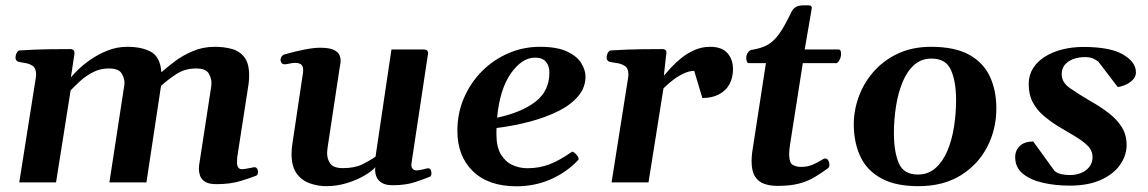

<svg xmlns="http://www.w3.org/2000/svg" viewBox="-20 -666 4191 701"><path d="M887.7 -360.4 846.2 -92.3Q845.2 -81.5 845.2 -74.2Q845.2 -61.5 849.6 -54.9Q854 -48.3 863.3 -48.3Q871.1 -48.3 884.5 -51Q897.9 -53.7 906.2 -55.2Q913.6 -56.6 917.7 -51.5Q921.9 -46.4 921.9 -38.1Q921.9 -34.2 920.4 -30Q918.9 -25.9 915 -24.4Q898.4 -17.6 859.9 -5.6Q821.3 6.3 772.9 6.3Q743.2 6.8 729 -2.2Q714.8 -11.2 710.4 -24.7Q706.1 -38.1 706.1 -49.3Q706.1 -57.6 707 -63.5Q708 -69.3 708 -69.3L751 -349.1Q752 -355.5 752 -363.8Q752 -381.3 741.5 -398.7Q731 -416 695.3 -416Q655.3 -416 623.5 -395.3Q591.8 -374.5 567.9 -352.5L514.6 0H379.4L433.1 -350.1Q434.6 -356 434.6 -363.8Q434.6 -381.3 423.6 -398.7Q412.6 -416 377 -416Q346.2 -416 320.3 -402.8Q294.4 -389.6 273.9 -371.1Q253.4 -352.5 237.8 -335.9L184.6 0H50.3L110.4 -379.9Q111.8 -388.2 111.8 -394Q111.8 -416.5 99.9 -425Q87.9 -433.6 72.3 -435.8Q56.6 -438 45.9 -440.9Q36.6 -445.3 36.6 -455.6Q36.6 -456.5 36.9 -457.8Q37.1 -459 37.1 -460.4Q37.1 -466.3 41.5 -473.9Q45.9 -481.4 51.8 -481.9Q113.8 -485.8 163.6 -486.3Q213.4 -486.8 239.7 -486.8Q243.7 -486.8 248.3 -482.9Q252.9 -479 251.5 -467.3L238.8 -383.3Q247.6 -394.5 266.8 -413.1Q286.1 -431.6 313.7 -450.4Q341.3 -469.2 374.8 -482.2Q408.2 -495.1 444.8 -495.1Q497.6 -495.1 531.2 -476.8Q564.9 -458.5 569.3 -402.3Q589.4 -419.9 617.9 -441.7Q646.5 -463.4 683.6 -479.2Q720.7 -495.1 764.2 -495.1Q798.8 -495.1 827.1 -487.1Q855.5 -479 872.6 -456.5Q889.6 -434.1 889.6 -391.1Q889.6 -384.3 889.2 -376.5Q888.7 -368.7 887.7 -360.4Z M1171.9 13.7Q1139.2 13.7 1109.9 2.9Q1080.6 -7.8 1062.5 -33.4Q1044.4 -59.1 1044.4 -104Q1044.4 -120.6 1047.9 -143.6L1086.4 -401.4Q1086.9 -404.8 1086.9 -410.2Q1086.9 -426.3 1078.4 -431.4Q1069.8 -436.5 1058.1 -436.5Q1047.9 -436.5 1036.6 -433.8Q1025.4 -431.2 1018.6 -431.2Q1006.8 -431.2 1004.4 -445.3Q1003.4 -450.7 1007.1 -457.8Q1010.7 -464.8 1018.6 -467.3Q1105 -491.7 1148.9 -491.7Q1180.7 -491.7 1196.8 -484.6Q1212.9 -477.5 1218.3 -466.8Q1223.6 -456.1 1223.6 -445.3Q1223.6 -436.5 1221.9 -428.7Q1220.2 -420.9 1219.7 -416L1176.3 -128.9Q1175.8 -123.5 1175 -117.7Q1174.3 -111.8 1174.3 -106.4Q1174.3 -85 1186 -68.6Q1197.8 -52.2 1231.9 -52.2Q1274.4 -52.2 1302 -65.7Q1329.6 -79.1 1351.1 -94.2L1409.2 -485.4H1526.9Q1543 -485.4 1543 -471.7L1482.4 -70.3Q1480.5 -57.1 1485.8 -50.5Q1491.2 -43.9 1500.5 -43.9Q1508.8 -43.9 1520 -46.6Q1531.2 -49.3 1540 -51.3Q1547.4 -52.7 1551.3 -47.6Q1555.2 -42.5 1555.2 -34.2Q1555.2 -29.8 1554 -25.9Q1552.7 -22 1548.8 -20.5Q1532.2 -13.7 1497.1 -1.7Q1461.9 10.3 1413.6 10.3Q1388.7 10.3 1374.8 2Q1360.8 -6.3 1355.2 -19Q1349.6 -31.7 1349.6 -45.4Q1349.6 -47.9 1349.9 -50.5Q1350.1 -53.2 1350.6 -55.7Q1337.4 -40.5 1309.1 -24.2Q1280.8 -7.8 1244.9 2.9Q1209 13.7 1171.9 13.7Z M2117.7 -386.7Q2117.7 -346.7 2091.3 -315.2Q2064.9 -283.7 2019.3 -260.7Q1973.6 -237.8 1915.3 -222.2Q1856.9 -206.5 1793 -198.7Q1792.5 -193.4 1792.5 -187.5Q1792.5 -181.6 1792.5 -175.8Q1792.5 -128.9 1809.1 -101.8Q1825.7 -74.7 1851.6 -63.2Q1877.4 -51.8 1904.8 -51.8Q1950.2 -51.8 1987.1 -66.4Q2023.9 -81.1 2063 -108.4Q2065.4 -109.9 2067.4 -111.3Q2069.3 -112.8 2071.8 -111.8Q2075.7 -110.8 2083.3 -102.8Q2090.8 -94.7 2091.8 -89.4Q2091.8 -88.4 2092.3 -87.9Q2092.8 -87.4 2092.8 -86.4Q2092.8 -84.5 2091.6 -83Q2090.3 -81.5 2089.4 -80.1Q2046.9 -35.6 1989.3 -10.7Q1931.6 14.2 1865.7 14.2Q1763.2 14.2 1706.5 -41Q1649.9 -96.2 1649.9 -188Q1649.9 -253.4 1674.3 -309.3Q1698.7 -365.2 1740.7 -407Q1782.7 -448.7 1836.9 -471.9Q1891.1 -495.1 1951.2 -495.1Q2014.2 -495.1 2050.8 -477.8Q2087.4 -460.4 2102.5 -435.1Q2117.7 -409.7 2117.7 -386.7ZM1933.6 -455.6Q1885.7 -455.6 1845.2 -397.9Q1804.7 -340.3 1794.9 -236.3Q1884.3 -255.4 1935.3 -294.9Q1986.3 -334.5 1985.8 -401.9Q1985.8 -424.8 1973.4 -440.2Q1960.9 -455.6 1933.6 -455.6Z M2403.8 -389.6Q2414.1 -401.9 2430.4 -419.7Q2446.8 -437.5 2468.5 -454.8Q2490.2 -472.2 2516.6 -483.6Q2543 -495.1 2572.8 -495.1Q2615.7 -495.1 2636 -471.9Q2656.2 -448.7 2656.2 -414.1Q2656.2 -381.8 2643.1 -358.2Q2629.9 -334.5 2604.7 -321.3Q2579.6 -308.1 2544.4 -308.1L2514.6 -407.2Q2495.1 -407.2 2473.9 -396.7Q2452.6 -386.2 2433.8 -371.3Q2415 -356.4 2402.3 -343.3L2347.7 0H2212.9L2272.9 -379.9Q2274.4 -388.2 2274.4 -394Q2274.4 -416.5 2261.5 -425Q2248.5 -433.6 2231.7 -435.8Q2214.8 -438 2204.1 -440.9Q2194.8 -445.3 2194.8 -455.6Q2194.8 -465.3 2199.5 -473.4Q2204.1 -481.4 2210 -481.9Q2273.9 -485.8 2324 -486.3Q2374 -486.8 2400.9 -486.8Q2404.8 -486.8 2408.9 -483.9Q2413.1 -481 2413.1 -472.2Q2413.1 -472.2 2410.6 -452.4Q2408.2 -432.6 2403.8 -389.6Z M2818.8 12.7Q2791.5 12.7 2770 5.1Q2748.5 -2.4 2736.3 -22Q2724.1 -41.5 2724.1 -77.6Q2724.1 -85 2724.6 -92.8Q2725.1 -100.6 2726.1 -108.9L2776.4 -435.5H2713.4Q2708.5 -436 2706.5 -442.4Q2704.6 -448.7 2704.6 -454.6Q2704.6 -465.8 2710.7 -474.1Q2716.8 -482.4 2723.1 -483.9Q2757.8 -488.8 2781.5 -501.7Q2805.2 -514.6 2825.2 -543Q2845.2 -571.3 2869.1 -621.6Q2876 -635.3 2886.5 -640.9Q2897 -646.5 2914.1 -646.5H2933.1Q2939 -646.5 2941.9 -643.1Q2944.8 -639.6 2943.8 -635.7L2918 -485.4H3041.5Q3047.4 -484.9 3049.1 -480.2Q3050.8 -475.6 3050.8 -469.7Q3050.8 -458.5 3045.7 -448.2Q3040.5 -438 3034.7 -435.5H2911.1L2864.3 -137.2Q2862.8 -127.4 2862.1 -119.4Q2861.3 -111.3 2861.3 -104Q2861.3 -70.8 2874.8 -63.7Q2888.2 -56.6 2903.3 -56.6Q2927.7 -56.6 2945.8 -64.2Q2963.9 -71.8 2975.8 -79.6Q2987.8 -87.4 2993.2 -87.4Q3000 -87.4 3004.2 -79.8Q3008.3 -72.3 3008.3 -64Q3008.3 -55.7 3002.9 -51.8Q2977.1 -32.7 2952.6 -18.3Q2928.2 -3.9 2896.7 4.4Q2865.2 12.7 2818.8 12.7Z M3097.2 -206.1Q3096.2 -258.8 3114.3 -310.1Q3132.3 -361.3 3168.5 -403.1Q3204.6 -444.8 3257.6 -470Q3310.5 -495.1 3379.4 -495.1Q3465.3 -495.1 3517.6 -466.6Q3569.8 -438 3593.8 -387.2Q3617.7 -336.4 3617.7 -270Q3617.7 -193.8 3584.2 -129.4Q3550.8 -64.9 3487.3 -25.6Q3423.8 13.7 3333 13.7Q3250.5 13.7 3198.7 -14.2Q3147 -42 3122.8 -91.3Q3098.6 -140.6 3097.2 -206.1ZM3331.1 -28.8Q3369.1 -28.8 3395.8 -52.5Q3422.4 -76.2 3439 -115.5Q3455.6 -154.8 3463.1 -203.1Q3470.7 -251.5 3470.7 -300.8Q3470.7 -368.2 3452.1 -410.2Q3433.6 -452.1 3380.9 -452.1Q3343.3 -452.1 3317.1 -428.5Q3291 -404.8 3274.9 -365.2Q3258.8 -325.7 3251.2 -277.1Q3243.7 -228.5 3243.7 -179.7Q3243.7 -113.3 3261.2 -71Q3278.8 -28.8 3331.1 -28.8Z M3885.7 11.7Q3832.5 11.7 3787.1 1.2Q3741.7 -9.3 3714.1 -32Q3686.5 -54.7 3686.5 -92.3Q3686.5 -117.2 3703.6 -133.3Q3720.7 -149.4 3752.4 -149.4L3830.1 -42Q3839.8 -33.7 3854.5 -30.3Q3869.1 -26.9 3887.2 -26.9Q3907.7 -26.9 3926.8 -34.4Q3945.8 -42 3957.5 -57.1Q3969.2 -72.3 3968.8 -92.8Q3968.8 -117.2 3949.7 -135.3Q3930.7 -153.3 3901.9 -170.2Q3873 -187 3841.3 -206.1Q3813 -224.1 3789.1 -244.6Q3765.1 -265.1 3750.5 -293Q3735.8 -320.8 3735.8 -358.9Q3735.8 -391.6 3751.7 -416.7Q3767.6 -441.9 3795.2 -459.2Q3822.8 -476.6 3858.9 -485.6Q3895 -494.6 3935.5 -494.6Q4032.7 -494.6 4079.8 -467.3Q4127 -439.9 4127.4 -401.9Q4127.4 -385.3 4114.7 -373.3Q4102.1 -361.3 4086.2 -355Q4070.3 -348.6 4060.5 -348.6L3990.2 -440.9Q3980.5 -448.7 3969 -453.1Q3957.5 -457.5 3941.9 -457.5Q3917 -457.5 3897.5 -450Q3877.9 -442.4 3866.9 -428.5Q3856 -414.6 3856.4 -394.5Q3856.4 -365.2 3886.5 -344.2Q3916.5 -323.2 3960.4 -297.4Q3997.1 -276.9 4027.1 -253.9Q4057.1 -231 4075.2 -202.6Q4093.3 -174.3 4093.3 -136.7Q4093.3 -99.1 4070.1 -65.2Q4046.9 -31.2 4000.5 -9.8Q3954.1 11.7 3885.7 11.7Z"/></svg>

Font: Gelasio SemiBold
Style: Italic
Weight: 600
Italic angle: -8.5°
Designer: Eben Sorkin
Foundry: Eben Sorkin
Version: Version 1.008